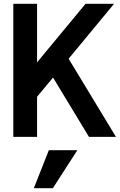

<svg xmlns="http://www.w3.org/2000/svg" viewBox="-20 -720 630 1010"><path d="M175 -700H50V0H175V-211L259 -312L448 0H590L341 -411L580 -700H430L175 -392ZM387 70H237L158 270H258Z"/></svg>

Font: CommitMono-dimboump
Style: Bold
Weight: 700
Monospace: yes
Designer: Eigil Nikolajsen
Foundry: Eigil Nikolajsen
Version: Version 1.143